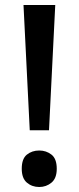

<svg xmlns="http://www.w3.org/2000/svg" viewBox="-20 -734 315 768"><path d="M176 -213H99L74 -714H201ZM67 -59Q67 -99 87.5 -115.5Q108 -132 137 -132Q165 -132 186 -115.5Q207 -99 207 -59Q207 -21 186 -3.5Q165 14 137 14Q108 14 87.5 -3.5Q67 -21 67 -59Z"/></svg>

Font: Noto Sans NKo Unjoined Medium
Style: Regular
Weight: 500
Designer: Monotype Design Team
Foundry: Monotype Imaging Inc.
Version: Version 2.004